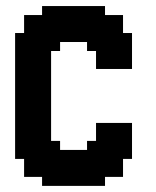

<svg xmlns="http://www.w3.org/2000/svg" viewBox="-20 -608 511 628"><path d="M382.4 -117.6H411.8V-88.2H382.4ZM352.9 -117.6H382.4V-88.2H352.9ZM323.5 -117.6H352.9V-88.2H323.5ZM323.5 -88.2H352.9V-58.8H323.5ZM352.9 -88.2H382.4V-58.8H352.9ZM323.5 -58.8H352.9V-29.4H323.5ZM294.1 -58.8H323.5V-29.4H294.1ZM352.9 -58.8H382.4V-29.4H352.9ZM294.1 -29.4H323.5V0H294.1ZM264.7 -29.4H294.1V0H264.7ZM235.3 -29.4H264.7V0H235.3ZM205.9 -29.4H235.3V0H205.9ZM176.5 -29.4H205.9V0H176.5ZM147.1 -29.4H176.5V0H147.1ZM117.6 -29.4H147.1V0H117.6ZM117.6 -58.8H147.1V-29.4H117.6ZM88.2 -58.8H117.6V-29.4H88.2ZM58.8 -58.8H88.2V-29.4H58.8ZM58.8 -88.2H88.2V-58.8H58.8ZM88.2 -88.2H117.6V-58.8H88.2ZM117.6 -88.2H147.1V-58.8H117.6ZM147.1 -88.2H176.5V-58.8H147.1ZM176.5 -88.2H205.9V-58.8H176.5ZM205.9 -88.2H235.3V-58.8H205.9ZM235.3 -88.2H264.7V-58.8H235.3ZM264.7 -88.2H294.1V-58.8H264.7ZM294.1 -88.2H323.5V-58.8H294.1ZM264.7 -58.8H294.1V-29.4H264.7ZM235.3 -58.8H264.7V-29.4H235.3ZM205.9 -58.8H235.3V-29.4H205.9ZM176.5 -58.8H205.9V-29.4H176.5ZM147.1 -58.8H176.5V-29.4H147.1ZM88.2 -117.6H117.6V-88.2H88.2ZM58.8 -117.6H88.2V-88.2H58.8ZM29.4 -117.6H58.8V-88.2H29.4ZM88.2 -147.1H117.6V-117.6H88.2ZM117.6 -147.1H147.1V-117.6H117.6ZM147.1 -147.1H176.5V-117.6H147.1ZM147.1 -117.6H176.5V-88.2H147.1ZM117.6 -117.6H147.1V-88.2H117.6ZM58.8 -147.1H88.2V-117.6H58.8ZM58.8 -176.5H88.2V-147.1H58.8ZM29.4 -176.5H58.8V-147.1H29.4ZM29.4 -205.9H58.8V-176.5H29.4ZM29.4 -147.1H58.8V-117.6H29.4ZM29.4 -235.3H58.8V-205.9H29.4ZM58.8 -235.3H88.2V-205.9H58.8ZM88.2 -235.3H117.6V-205.9H88.2ZM117.6 -235.3H147.1V-205.9H117.6ZM117.6 -205.9H147.1V-176.5H117.6ZM117.6 -176.5H147.1V-147.1H117.6ZM88.2 -205.9H117.6V-176.5H88.2ZM58.8 -205.9H88.2V-176.5H58.8ZM88.2 -176.5H117.6V-147.1H88.2ZM176.5 -117.6H205.9V-88.2H176.5ZM205.9 -117.6H235.3V-88.2H205.9ZM235.3 -117.6H264.7V-88.2H235.3ZM264.7 -117.6H294.1V-88.2H264.7ZM294.1 -117.6H323.5V-88.2H294.1ZM294.1 -147.1H323.5V-117.6H294.1ZM264.7 -147.1H294.1V-117.6H264.7ZM323.5 -147.1H352.9V-117.6H323.5ZM352.9 -147.1H382.4V-117.6H352.9ZM352.9 -176.5H382.4V-147.1H352.9ZM382.4 -176.5H411.8V-147.1H382.4ZM382.4 -205.9H411.8V-176.5H382.4ZM382.4 -147.1H411.8V-117.6H382.4ZM294.1 -205.9H323.5V-176.5H294.1ZM294.1 -176.5H323.5V-147.1H294.1ZM323.5 -176.5H352.9V-147.1H323.5ZM323.5 -205.9H352.9V-176.5H323.5ZM352.9 -205.9H382.4V-176.5H352.9ZM382.4 -411.8H411.8V-382.4H382.4ZM382.4 -441.2H411.8V-411.8H382.4ZM382.4 -470.6H411.8V-441.2H382.4ZM382.4 -500H411.8V-470.6H382.4ZM352.9 -500H382.4V-470.6H352.9ZM352.9 -529.4H382.4V-500H352.9ZM352.9 -558.8H382.4V-529.4H352.9ZM323.5 -558.8H352.9V-529.4H323.5ZM294.1 -558.8H323.5V-529.4H294.1ZM323.5 -411.8H352.9V-382.4H323.5ZM323.5 -441.2H352.9V-411.8H323.5ZM352.9 -441.2H382.4V-411.8H352.9ZM352.9 -470.6H382.4V-441.2H352.9ZM352.9 -411.8H382.4V-382.4H352.9ZM294.1 -411.8H323.5V-382.4H294.1ZM323.5 -470.6H352.9V-441.2H323.5ZM294.1 -470.6H323.5V-441.2H294.1ZM294.1 -441.2H323.5V-411.8H294.1ZM264.7 -470.6H294.1V-441.2H264.7ZM264.7 -500H294.1V-470.6H264.7ZM294.1 -529.4H323.5V-500H294.1ZM323.5 -529.4H352.9V-500H323.5ZM323.5 -500H352.9V-470.6H323.5ZM294.1 -500H323.5V-470.6H294.1ZM264.7 -529.4H294.1V-500H264.7ZM264.7 -558.8H294.1V-529.4H264.7ZM264.7 -588.2H294.1V-558.8H264.7ZM294.1 -588.2H323.5V-558.8H294.1ZM235.3 -588.2H264.7V-558.8H235.3ZM205.9 -588.2H235.3V-558.8H205.9ZM176.5 -588.2H205.9V-558.8H176.5ZM147.1 -588.2H176.5V-558.8H147.1ZM147.1 -558.8H176.5V-529.4H147.1ZM117.6 -558.8H147.1V-529.4H117.6ZM117.6 -588.2H147.1V-558.8H117.6ZM88.2 -558.8H117.6V-529.4H88.2ZM58.8 -558.8H88.2V-529.4H58.8ZM58.8 -529.4H88.2V-500H58.8ZM58.8 -500H88.2V-470.6H58.8ZM29.4 -500H58.8V-470.6H29.4ZM29.4 -470.6H58.8V-441.2H29.4ZM58.8 -470.6H88.2V-441.2H58.8ZM88.2 -470.6H117.6V-441.2H88.2ZM117.6 -470.6H147.1V-441.2H117.6ZM147.1 -470.6H176.5V-441.2H147.1ZM147.1 -500H176.5V-470.6H147.1ZM176.5 -500H205.9V-470.6H176.5ZM205.9 -500H235.3V-470.6H205.9ZM235.3 -500H264.7V-470.6H235.3ZM235.3 -558.8H264.7V-529.4H235.3ZM235.3 -529.4H264.7V-500H235.3ZM205.9 -529.4H235.3V-500H205.9ZM176.5 -529.4H205.9V-500H176.5ZM205.9 -558.8H235.3V-529.4H205.9ZM176.5 -558.8H205.9V-529.4H176.5ZM147.1 -529.4H176.5V-500H147.1ZM117.6 -529.4H147.1V-500H117.6ZM117.6 -500H147.1V-470.6H117.6ZM88.2 -500H117.6V-470.6H88.2ZM88.2 -529.4H117.6V-500H88.2ZM88.2 -441.2H117.6V-411.8H88.2ZM88.2 -411.8H117.6V-382.4H88.2ZM88.2 -382.4H117.6V-352.9H88.2ZM88.2 -352.9H117.6V-323.5H88.2ZM117.6 -352.9H147.1V-323.5H117.6ZM117.6 -323.5H147.1V-294.1H117.6ZM117.6 -382.4H147.1V-352.9H117.6ZM117.6 -411.8H147.1V-382.4H117.6ZM117.6 -441.2H147.1V-411.8H117.6ZM117.6 -294.1H147.1V-264.7H117.6ZM117.6 -264.7H147.1V-235.3H117.6ZM88.2 -264.7H117.6V-235.3H88.2ZM58.8 -264.7H88.2V-235.3H58.8ZM29.4 -294.1H58.8V-264.7H29.4ZM29.4 -264.7H58.8V-235.3H29.4ZM29.4 -323.5H58.8V-294.1H29.4ZM29.4 -352.9H58.8V-323.5H29.4ZM29.4 -382.4H58.8V-352.9H29.4ZM29.4 -411.8H58.8V-382.4H29.4ZM29.4 -441.2H58.8V-411.8H29.4ZM58.8 -411.8H88.2V-382.4H58.8ZM58.8 -382.4H88.2V-352.9H58.8ZM58.8 -352.9H88.2V-323.5H58.8ZM58.8 -323.5H88.2V-294.1H58.8ZM58.8 -294.1H88.2V-264.7H58.8ZM88.2 -294.1H117.6V-264.7H88.2ZM88.2 -323.5H117.6V-294.1H88.2ZM58.8 -441.2H88.2V-411.8H58.8Z"/></svg>

Font: Jersey 20
Style: Regular
Weight: 400
Designer: Sarah Cadigan-Fried
Version: Version 1.000; ttfautohint (v1.8.4.7-5d5b)